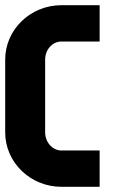

<svg xmlns="http://www.w3.org/2000/svg" viewBox="-20 -720 530 740"><path d="M217 0C97 0 0 -94 0 -210V-490C0 -606 97 -700 217 -700H364V-560H217C182 -560 154 -529 154 -490V-210C154 -172 182 -140 217 -140H364V0Z"/></svg>

Font: Generic Techno
Style: Regular
Weight: 400
Designer: NC Empire
Foundry: NC Empire
Version: Version 1.000;hotconv 1.0.109;makeotfexe 2.5.65596